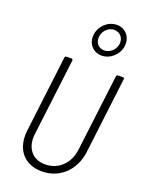

<svg xmlns="http://www.w3.org/2000/svg" viewBox="-180 -1074 894 1169"><g transform="rotate(20 267.5 -489.5)"><path d="M343 -779C399 -779 450 -825 457 -883C464 -941 425 -987 369 -987C312 -987 262 -941 255 -883C248 -825 287 -779 343 -779ZM347 -814C311 -814 285 -844 290 -883C295 -923 328 -953 364 -953C401 -953 428 -923 423 -883C418 -844 384 -814 347 -814ZM242 8C357 8 445 -74 460 -197L520 -690C521 -696 518 -700 512 -700H480C474 -700 470 -696 469 -690L408 -193C397 -101 332 -39 247 -39C163 -39 114 -101 126 -193L187 -690C187 -696 184 -700 178 -700H146C140 -700 136 -696 135 -690L75 -197C60 -74 126 8 242 8Z"/></g></svg>

Font: Barlow Semi Condensed Light
Style: Italic
Weight: 300
Width: 4
Italic angle: -7°
Designer: Jeremy Tribby
Foundry: Tribby Type
Version: Version 1.422;hotconv 1.0.109;makeotfexe 2.5.65596